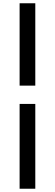

<svg xmlns="http://www.w3.org/2000/svg" viewBox="-20 -871 336 1175"><path d="M100 -347V-851H196V-347ZM100 284V-235H196V284Z"/></svg>

Font: Noto Sans JP Thin
Style: Bold
Weight: 700
Version: Version 2.004-H2;hotconv 1.0.118;makeotfexe 2.5.65603